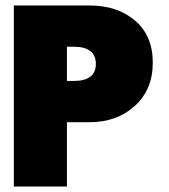

<svg xmlns="http://www.w3.org/2000/svg" viewBox="-20 -680 617 700"><path d="M30.5 -660H307Q407.5 -660 472.2 -605Q537 -550 537 -452Q537 -353 471.5 -293.8Q406 -234.5 307 -234.5H224V0H30.5ZM224 -385H253Q288 -385 308.8 -400.2Q329.5 -415.5 329.5 -447Q329.5 -478.5 308.8 -494Q288 -509.5 253 -509.5H224Z"/></svg>

Font: League Spartan Black
Style: Regular
Weight: 900
Foundry: The League of Moveable Type
Version: Version 2.002